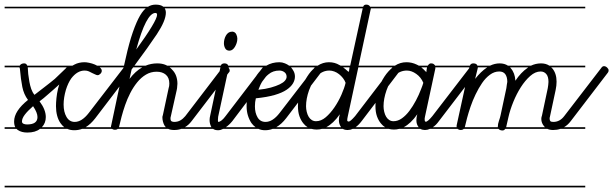

<svg xmlns="http://www.w3.org/2000/svg" viewBox="-20 -571 2651 830"><path d="M201 -280H100Q101 -266 102 -251Q104 -234 107 -217.5Q110 -201 115 -186.5Q120 -172 129 -161Q136 -166 147 -175Q158 -184 171 -193.5Q184 -203 196 -213Q208 -223 217 -230L264 -275Q270 -283 277 -283Q284 -283 290.5 -277Q297 -271 297 -266Q297 -261 292 -254L242 -211Q223 -194 210 -182.5Q197 -171 187 -162.5Q177 -154 169 -147Q161 -140 151 -133Q178 -97 178 -65Q178 -39 161 -21H201V-14H153Q133 2 98 2Q73 2 57 -9Q54 -11 51 -14H0V-21H46Q41 -31 41 -46Q41 -91 101 -139Q83 -163 76.5 -195Q70 -227 66 -274L64 -280H0V-287H65Q67 -289 69 -292Q75 -297 85 -297Q94 -297 98 -287H201ZM142 -65Q142 -84 123 -112Q99 -91 87 -75Q75 -59 75 -46Q75 -39 81.5 -36Q88 -33 97 -33Q142 -33 142 -65ZM201 239H0V232H201ZM201 -535H0V-542H201Z M447 -14H335Q319 -8 301 -8Q284 -8 271 -14H201V-21H258Q249 -28 242 -38Q232 -52 227 -71Q222 -90 222 -112Q222 -127 224 -147Q226 -167 231 -188Q236 -209 245.5 -229.5Q255 -250 269 -266Q276 -274 283 -280H201V-287H293Q297 -289 302 -292Q321 -302 346 -302Q353 -302 365.5 -299.5Q378 -297 390 -292Q395 -289 400 -287H447V-280H411Q420 -273 420 -265Q420 -258 414 -252Q408 -246 402 -246Q398 -246 392 -249L379 -255Q372 -259 364 -262.5Q356 -266 346 -266Q314 -266 288 -232Q274 -212 265 -183Q255 -149 255 -119Q255 -87 267.5 -65.5Q280 -44 303 -44Q334 -44 364 -83L515 -279Q520 -287 528 -287Q535 -287 541.5 -280.5Q548 -274 548 -269Q548 -262 543 -258L392 -60Q372 -34 350 -21H447ZM447 -535H201V-542H447ZM447 239H201V232H447Z M868 -14H764Q750 -9 733 -9Q717 -9 707 -14H489Q485 -10 477 -10Q470 -10 464 -14H447V-21H460Q459 -25 461 -30L514 -280H447V-287H516Q531 -357 546 -407Q562 -458 578 -490Q593 -520 610 -535H447V-542H620Q635 -551 653 -551Q675 -551 686 -542H868V-535H692Q697 -527 697 -516Q697 -482 658 -423Q622 -369 561 -287H609Q633 -297 660 -297Q681 -297 697 -290Q700 -288 703 -287H868V-280H713Q719 -276 724 -270Q736 -258 741.5 -242.5Q747 -227 747 -209Q746 -204 746 -197.5Q746 -191 744 -182L718 -66Q717 -64 717 -59Q717 -49 722 -46.5Q727 -44 733 -44Q748 -44 759.5 -50.5Q771 -57 781 -69L940 -277Q945 -285 953 -285Q959 -285 966 -279.5Q973 -274 973 -266Q973 -260 968 -256L808 -47Q795 -30 779 -21H868ZM692 -27Q687 -35 684.5 -45Q682 -55 682 -63Q682 -69 684 -73L709 -190Q712 -198 712 -210Q712 -235 697 -248Q682 -261 657 -261Q632 -261 611 -248.5Q590 -236 573 -215Q556 -194 543 -168.5Q530 -143 521 -117Q512 -91 505.5 -66.5Q499 -42 495 -24L494 -21H697Q694 -24 692 -27ZM569 -357Q612 -416 635.5 -455Q659 -494 659 -507Q659 -515 652 -515Q612 -515 569 -357ZM868 239H447V232H868ZM549 -271 540 -230Q565 -263 595 -280H556Z M1048 -280H969Q969 -279 968.5 -277.5Q968 -276 968 -275L923 -66Q922 -57 922 -51Q922 -48 923 -44Q930 -44 938.5 -51Q947 -58 955 -69L1114 -277Q1120 -285 1127 -285Q1134 -285 1140.5 -279Q1147 -273 1147 -266Q1147 -260 1142 -256L984 -47Q970 -30 956 -21H1048V-14H945Q933 -8 923 -8Q909 -8 901 -14H868V-21H894Q886 -35 886 -52Q886 -61 889 -73L933 -280H868V-287H934Q938 -297 950 -297Q959 -297 964 -292Q966 -289 967 -287H1048ZM987 -434Q997 -432 1001.5 -422.5Q1006 -413 1006 -404Q1006 -394 1003 -385Q1000 -376 995.5 -368.5Q991 -361 985 -356.5Q979 -352 972 -352Q959 -352 953.5 -362Q948 -372 948 -384Q948 -392 950 -400.5Q952 -409 956.5 -417Q961 -425 967.5 -429.5Q974 -434 982 -434ZM1048 239H868V232H1048ZM1048 -535H868V-542H1048Z M1270 -14H1159Q1143 -8 1126 -8Q1110 -8 1097 -14H1048V-21H1085Q1075 -28 1067 -39Q1057 -54 1051.5 -72.5Q1046 -91 1046 -112Q1046 -141 1052 -161Q1058 -181 1062 -193Q1083 -245 1113 -273Q1117 -277 1121 -280H1048V-287H1131Q1156 -302 1188 -302Q1200 -302 1212 -297Q1222 -293 1230 -287H1270V-280H1238Q1244 -273 1249 -264Q1255 -253 1255 -240Q1255 -225 1246.5 -210.5Q1238 -196 1219 -183Q1200 -170 1167.5 -160.5Q1135 -151 1086 -146Q1082 -130 1082 -111Q1082 -83 1093.5 -63.5Q1105 -44 1128 -44Q1159 -44 1189 -83L1340 -279Q1346 -287 1353 -287Q1359 -287 1365.5 -280.5Q1372 -274 1372 -269Q1372 -262 1368 -258L1217 -60Q1197 -34 1174 -21H1270ZM1141 -250Q1113 -228 1097 -183Q1128 -186 1151 -192.5Q1174 -199 1189.5 -206.5Q1205 -214 1212 -222.5Q1219 -231 1219 -239Q1219 -252 1209.5 -259Q1200 -266 1188 -266Q1160 -266 1141 -250ZM1270 239H1048V232H1270ZM1270 -535H1048V-542H1270Z M1608 -535H1583Q1583 -530 1582 -529L1530 -287H1608V-280H1529L1483 -66Q1481 -57 1481 -51Q1481 -46 1487.5 -45.5Q1494 -45 1515 -69L1674 -277Q1680 -285 1687 -285Q1694 -285 1700.5 -278.5Q1707 -272 1707 -266Q1707 -260 1702 -256L1543 -47Q1530 -30 1517 -21H1608V-14H1505Q1494 -9 1483 -9Q1470 -9 1462 -14H1372Q1361 -11 1349 -11Q1337 -11 1326 -14H1270V-21H1310Q1300 -27 1292 -37Q1281 -50 1274.5 -68.5Q1268 -87 1268 -112Q1268 -146 1279 -179.5Q1290 -213 1308 -240Q1323 -264 1343 -280H1270V-287H1353Q1376 -302 1402 -302Q1427 -302 1447 -290Q1450 -289 1453 -287H1493L1494 -288L1548 -535H1270V-542H1550Q1553 -551 1563 -551Q1573 -551 1578 -545Q1579 -544 1580 -542H1608ZM1474 -213Q1470 -224 1462.5 -233.5Q1455 -243 1445.5 -250.5Q1436 -258 1425 -262Q1414 -266 1404 -266Q1375 -266 1353.5 -244.5Q1332 -223 1316 -181Q1303 -144 1303 -112Q1303 -100 1306 -87.5Q1309 -75 1314.5 -66Q1320 -57 1328 -52Q1336 -47 1346 -47Q1368 -47 1388 -64Q1408 -81 1425.5 -106.5Q1443 -132 1456 -161.5Q1469 -191 1474 -213ZM1608 239H1270V232H1608ZM1454 -22Q1445 -35 1445 -51Q1445 -64 1449 -77Q1421 -37 1390 -21H1454ZM1487 -260Q1490 -266 1490 -273Q1490 -277 1491 -280H1463Q1475 -271 1487 -260Z M1943 -14H1839Q1828 -9 1817 -9Q1806 -9 1797 -14H1706Q1695 -11 1683 -11Q1671 -11 1660 -14H1608V-21H1645Q1635 -27 1627 -37Q1616 -50 1609.5 -68.5Q1603 -87 1603 -112Q1603 -146 1613.5 -179.5Q1624 -213 1642 -240Q1658 -264 1678 -280H1608V-287H1687Q1710 -302 1737 -302Q1760 -302 1781 -292Q1786 -290 1791 -287H1829Q1831 -289 1833 -292Q1837 -297 1843 -297Q1853 -297 1857 -292Q1860 -290 1861 -287H1943V-280H1862V-275L1817 -66Q1815 -58 1816 -51Q1816 -46 1820 -45Q1824 -44 1832 -51Q1840 -58 1849 -69L2009 -277Q2016 -285 2022 -285Q2028 -285 2035 -279Q2042 -273 2042 -266Q2042 -260 2037 -256L1877 -47Q1865 -30 1851 -21H1943ZM1800 -185Q1804 -195 1806 -200.5Q1808 -206 1810 -213Q1800 -237 1779.5 -251.5Q1759 -266 1739 -266Q1709 -266 1687.5 -244.5Q1666 -223 1651 -181Q1638 -144 1638 -112Q1638 -100 1641 -87.5Q1644 -75 1649.5 -66Q1655 -57 1663 -52Q1671 -47 1681 -47Q1700 -47 1717.5 -59.5Q1735 -72 1750 -92Q1765 -112 1778 -136.5Q1791 -161 1800 -185ZM1943 239H1608V232H1943ZM1943 -535H1608V-542H1943ZM1780 -51Q1780 -64 1784 -77Q1756 -37 1725 -21H1790Q1780 -33 1780 -51ZM1823 -259Q1823 -262 1824 -268Q1825 -273 1826 -280H1801Q1812 -271 1823 -259Z M2510 -280H2363Q2365 -277 2368 -275Q2386 -253 2386 -218Q2386 -201 2382 -182L2357 -65Q2356 -63 2356 -59Q2356 -51 2359 -47.5Q2362 -44 2372 -44Q2400 -44 2419 -69L2579 -277Q2584 -285 2591 -285Q2598 -285 2604.5 -279Q2611 -273 2611 -267Q2611 -260 2607 -256L2447 -47Q2434 -30 2418 -21H2510V-14H2403Q2388 -9 2371 -9Q2357 -9 2346 -14H2164Q2160 -7 2152 -7Q2143 -7 2137 -12Q2136 -13 2135 -14H1985L1984 -13Q1979 -9 1972 -9Q1965 -9 1959 -13V-14H1943V-21H1954V-24V-29L2009 -280H1943V-287H2011Q2015 -297 2026 -297Q2036 -297 2041 -292Q2043 -289 2044 -287H2098Q2119 -297 2140 -297Q2161 -297 2176 -287H2275Q2296 -297 2319 -297Q2340 -297 2355 -287H2510ZM2334 -23Q2320 -38 2320 -57Q2320 -64 2323 -72L2348 -190L2350 -204Q2351 -211 2351 -217Q2351 -240 2341.5 -251Q2332 -262 2317 -262Q2294 -262 2272 -242.5Q2250 -223 2231.5 -194Q2213 -165 2199 -130.5Q2185 -96 2178 -65L2168 -21H2336Q2335 -22 2334 -23ZM1990 -24Q1990 -22 1989 -21H2132V-22Q2132 -35 2137 -49Q2142 -63 2144 -73L2169 -190Q2170 -198 2171 -205Q2172 -212 2173 -217Q2173 -238 2164.5 -250Q2156 -262 2138 -262Q2117 -262 2098 -248Q2079 -234 2064 -212Q2049 -190 2036 -163Q2023 -136 2014 -109.5Q2005 -83 1999 -60.5Q1993 -38 1990 -24ZM2510 -535H1943V-542H2510ZM2510 239H1943V232H2510ZM2188 -276Q2206 -256 2208 -222Q2232 -258 2260 -277Q2262 -279 2263 -280H2185Q2186 -278 2188 -276ZM2045 -277Q2045 -276 2045 -275L2034 -230Q2059 -262 2085 -279L2086 -280H2046Q2046 -279 2045 -277Z"/></svg>

Font: Gruenewald VA 1. Klasse
Style: Regular
Weight: 400
Designer: Peter Wiegel
Foundry: Peter Wiegel, nach dem Schriftentwurf von Dr. H. Gr¸newald
Version: Version 0.007